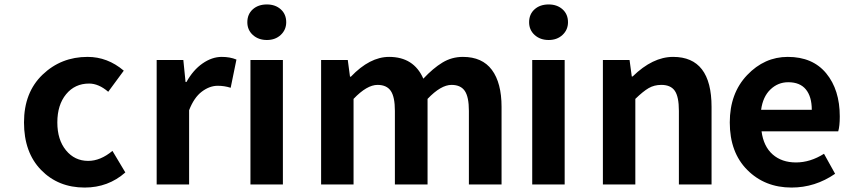

<svg xmlns="http://www.w3.org/2000/svg" viewBox="-20 -830 3799 864"><path d="M361 14Q242 14 165 -65Q88 -144 88 -279Q88 -414 171.5 -494Q255 -574 374 -574Q464 -574 537 -512L467 -417Q424 -454 381 -454Q317 -454 277.5 -406Q238 -358 238 -279Q238 -201 277 -153.5Q316 -106 377 -106Q432 -106 486 -151L544 -54Q467 14 361 14Z M685 0V-560H805L815 -461H819Q849 -515 891.5 -544.5Q934 -574 978 -574Q1015 -574 1044 -562L1018 -435Q990 -444 960 -444Q923 -444 888 -417.5Q853 -391 831 -334V0Z M1107 0V-560H1253V0ZM1093 -730Q1093 -766 1117.5 -788Q1142 -810 1181 -810Q1219 -810 1243.5 -788Q1268 -766 1268 -730Q1268 -696 1243.5 -673Q1219 -650 1181 -650Q1143 -650 1118 -672.5Q1093 -695 1093 -730Z M1425 0V-560H1545L1555 -485H1559Q1644 -574 1731 -574Q1842 -574 1885 -476Q1929 -523 1971 -548.5Q2013 -574 2063 -574Q2150 -574 2193.5 -515.5Q2237 -457 2237 -349V0H2090V-331Q2090 -394 2071.5 -421Q2053 -448 2012 -448Q1964 -448 1904 -385V0H1757V-331Q1757 -394 1738.5 -421Q1720 -448 1679 -448Q1631 -448 1571 -385V0Z M2375 0V-560H2521V0ZM2361 -730Q2361 -766 2385.5 -788Q2410 -810 2449 -810Q2487 -810 2511.5 -788Q2536 -766 2536 -730Q2536 -696 2511.5 -673Q2487 -650 2449 -650Q2411 -650 2386 -672.5Q2361 -695 2361 -730Z M2693 0V-560H2813L2823 -486H2827Q2917 -574 3009 -574Q3182 -574 3182 -349V0H3035V-331Q3035 -395 3016.5 -421.5Q2998 -448 2956 -448Q2924 -448 2899 -433.5Q2874 -419 2839 -385V0Z M3542 14Q3422 14 3343 -65Q3264 -144 3264 -279Q3264 -410 3342 -492Q3420 -574 3525 -574Q3637 -574 3698 -500Q3759 -426 3759 -306Q3759 -262 3752 -239H3407Q3416 -171 3457 -135Q3498 -99 3562 -99Q3626 -99 3688 -138L3738 -48Q3648 14 3542 14ZM3405 -336H3633Q3633 -395 3606.5 -427.5Q3580 -460 3527 -460Q3481 -460 3447 -427.5Q3413 -395 3405 -336Z"/></svg>

Font: NotoSansHansBold
Style: Bold
Weight: 700
Designer: Ryoko NISHIZUKA  (kana & ideographs); Paul D. Hunt (Latin, Greek & Cyrillic); Wenlong ZHANG  (bopomofo); Sandoll Communi
Foundry: Adobe Systems Incorporated
Version: Version 1.00;December 8, 2021;FontCreator 13.0.0.2675 64-bit